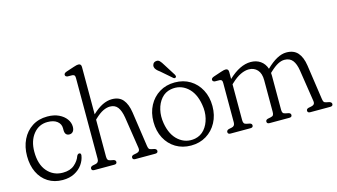

<svg xmlns="http://www.w3.org/2000/svg" viewBox="-84 -1020 2315 1320"><g transform="rotate(-15 1074.0 -360.0)"><path d="M384.5 -326.5Q384.5 -304.5 374.8 -292.8Q365 -281 349.5 -281Q316.5 -281 316.5 -320.5V-334Q316.5 -364 292.2 -383.2Q268 -402.5 224 -402.5Q162 -402.5 123 -353.8Q84 -305 84 -228Q84 -137.5 127.2 -88Q170.5 -38.5 237.5 -38.5Q290 -38.5 320.5 -65Q351 -91.5 362 -124.5Q369 -137.5 378.5 -137.5Q392.5 -137.5 390.5 -120Q385.5 -86.5 364.5 -56.8Q343.5 -27 307.8 -8.5Q272 10 224 10Q164.5 10 120.2 -18Q76 -46 52 -96Q28 -146 28 -212Q28 -277 53 -328.5Q78 -380 124 -409.8Q170 -439.5 232 -439.5Q279.5 -439.5 313.5 -423.2Q347.5 -407 366 -381.2Q384.5 -355.5 384.5 -326.5Z M551.5 -706.5V-369.5Q590 -406 624.5 -422.8Q659 -439.5 692 -439.5Q743.5 -439.5 770.5 -407.2Q797.5 -375 806.5 -315L842.5 -68Q844.5 -54 848.5 -47Q852.5 -40 865.5 -37.5L887.5 -33Q903 -27.5 903 -15.5Q903 0 883.5 0H741.5Q723 0 723 -15.5Q723 -27.5 737.5 -32L760 -36.5Q786.5 -42 783 -67L748 -294.5Q740 -343.5 721 -368.8Q702 -394 666 -394Q643.5 -394 617.5 -381.8Q591.5 -369.5 558.5 -338.5L551.5 -331.5V-68Q551.5 -53.5 556.2 -46.2Q561 -39 574 -36.5L596.5 -32Q611 -27.5 611 -15.5Q611 0 592.5 0H450.5Q431 0 431 -15.5Q431 -28 446.5 -33L469 -37.5Q492 -42 492 -68V-644Q492 -657 487.8 -662.5Q483.5 -668 473.5 -669L438.5 -669.5Q422.5 -672.5 422.5 -685Q422.5 -697 441.5 -703.5L497.5 -722Q511 -726.5 518 -728Q525 -729.5 531 -729.5Q551.5 -729.5 551.5 -706.5Z M1139.5 -439Q1200.5 -439 1247.5 -410.5Q1294.5 -382 1321.5 -331.2Q1348.5 -280.5 1348.5 -215Q1348.5 -150 1321.2 -99.2Q1294 -48.5 1246.5 -19.5Q1199 9.5 1137.5 9.5Q1076.5 9.5 1029.2 -19Q982 -47.5 955.2 -98.2Q928.5 -149 928.5 -214.5Q928.5 -279.5 955.5 -330.2Q982.5 -381 1030 -410Q1077.5 -439 1139.5 -439ZM1175.5 -29.5Q1216.5 -37.5 1243.5 -68.8Q1270.5 -100 1281.2 -145.5Q1292 -191 1283 -241.5Q1269 -327.5 1218.2 -369.8Q1167.5 -412 1101.5 -400Q1060.5 -392.5 1033.2 -361Q1006 -329.5 995.5 -284Q985 -238.5 993.5 -188Q1008 -102 1058.8 -59.8Q1109.5 -17.5 1175.5 -29.5ZM1102.5 -573 1155 -490Q1157.5 -485 1158.8 -480Q1160 -475 1156 -471Q1149 -464 1139 -471L1062.5 -537.5Q1047.5 -548 1038.8 -557.8Q1030 -567.5 1027.5 -579.5Q1026 -591.5 1032.5 -601.5Q1039 -611.5 1052 -613.5Q1068 -617 1079 -605.8Q1090 -594.5 1102.5 -573Z M1520.5 -411.5V-361.5Q1603 -439.5 1679.5 -439.5Q1719.5 -439.5 1748.5 -419.5Q1777.5 -399.5 1790 -362Q1869 -439.5 1933.5 -439.5Q1986.5 -439.5 2014.5 -407.5Q2042.5 -375.5 2051.5 -315.5L2087.5 -68Q2089.5 -54 2093.5 -47Q2097.5 -40 2110.5 -37.5L2132.5 -33Q2148.5 -27.5 2148.5 -15.5Q2148.5 0 2129 0H1987Q1968 0 1968 -15.5Q1968 -27.5 1982.5 -32L2005 -36.5Q2031.5 -42 2028 -67L1993 -294.5Q1985.5 -343.5 1965.5 -368.8Q1945.5 -394 1907.5 -394Q1886 -394 1861.5 -381.2Q1837 -368.5 1805 -338.5L1796.5 -330.5Q1797.5 -320.5 1797.5 -310V-68Q1797.5 -53.5 1802.2 -46.2Q1807 -39 1820.5 -36.5L1842.5 -32Q1857 -27.5 1857 -15.5Q1857 0 1838.5 0H1697Q1678.5 0 1678.5 -15.5Q1678.5 -27.5 1693 -32L1715 -36.5Q1728.5 -39 1733.2 -46.2Q1738 -53.5 1738 -68V-294.5Q1738 -343 1714.8 -368.5Q1691.5 -394 1654 -394Q1626.5 -394 1595 -379Q1563.5 -364 1528 -330.5L1520.5 -323.5V-68Q1520.5 -53.5 1525.5 -46.2Q1530.5 -39 1543.5 -36.5L1566 -32Q1580.5 -27.5 1580.5 -15.5Q1580.5 0 1561.5 0H1420Q1400.5 0 1400.5 -15.5Q1400.5 -28 1416 -33L1438 -37.5Q1461 -42 1461 -68V-349Q1461 -362 1457 -367.5Q1453 -373 1443 -374L1408 -374.5Q1392 -377.5 1392 -390Q1392 -402 1411 -408.5L1466.5 -427Q1480 -431.5 1487.2 -433Q1494.5 -434.5 1500 -434.5Q1520.5 -434.5 1520.5 -411.5Z"/></g></svg>

Font: Fraunces 144pt SuperSoft Light
Style: Regular
Weight: 300
Version: Version 1.000;[0bf87f6ff]